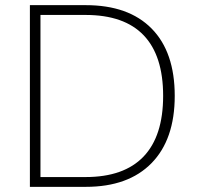

<svg xmlns="http://www.w3.org/2000/svg" viewBox="-20 -725 765 745"><path d="M96 -705H313Q479 -705 568.5 -614Q658 -523 658 -353Q658 -184 568 -92Q478 0 313 0H96ZM312 -38Q461 -38 537 -117.5Q613 -197 613 -353Q613 -509 537.5 -588Q462 -667 312 -667H137V-38Z"/></svg>

Font: wassup Sans
Style: Light
Weight: 200
Version: Version 2.001